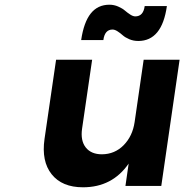

<svg xmlns="http://www.w3.org/2000/svg" viewBox="-20 -793 786 819"><path d="M169.9 -200.2 219.2 -538.1H373L330.1 -244.1Q322.8 -193.4 345.7 -164.1Q368.7 -134.8 415 -134.8Q469.7 -135.3 507.6 -173.8Q545.4 -212.4 554.2 -272L592.8 -538.1H746.1L668 0H515.1L528.8 -95.2Q459 5.9 334 5.9Q244.6 5.9 200.4 -49.6Q156.2 -105 169.9 -200.2ZM326.2 -622.1Q337.4 -698.2 367.2 -735.6Q397 -772.9 446.8 -772.9Q466.3 -772.9 484.1 -765.1Q502 -757.3 512.7 -748Q523.4 -738.8 535.4 -731Q547.4 -723.1 557.1 -723.1Q591.3 -723.1 597.2 -767.1H691.9Q670.9 -618.2 569.8 -618.2Q549.3 -618.2 531.5 -625.7Q513.7 -633.3 503.4 -642.6Q493.2 -651.9 481.4 -659.4Q469.7 -667 460 -667Q426.8 -667 420.9 -622.1Z"/></svg>

Font: Trueno SemiBold
Style: Italic
Weight: 600
Designer: Julieta Ulanovsky
Foundry: Julieta Ulanovsky
Version: Version 3.001b | FøM Fix